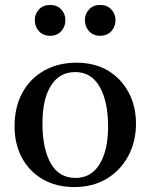

<svg xmlns="http://www.w3.org/2000/svg" viewBox="-20 -746 611 778"><path d="M281 12Q208 12 153.5 -19.5Q99 -51 69 -106.5Q39 -162 39 -234Q39 -312 70.5 -370Q102 -428 159 -460Q216 -492 290 -492Q363 -492 417 -460Q471 -428 501 -372Q531 -316 531 -245Q531 -172 499.5 -113.5Q468 -55 412 -21.5Q356 12 281 12ZM152 -246Q152 -144 185.5 -84.5Q219 -25 286 -25Q350 -25 384 -81.5Q418 -138 418 -233Q418 -334 384 -394Q350 -454 285 -454Q221 -454 186.5 -399Q152 -344 152 -246ZM121 -664Q121 -690 138 -708Q155 -726 183 -726Q211 -726 228 -708Q245 -690 245 -664Q245 -638 228 -619.5Q211 -601 183 -601Q155 -601 138 -619.5Q121 -638 121 -664ZM324 -664Q324 -690 341 -708Q358 -726 386 -726Q414 -726 431 -708Q448 -690 448 -664Q448 -638 431 -619.5Q414 -601 386 -601Q358 -601 341 -619.5Q324 -638 324 -664Z"/></svg>

Font: Tiro Devanagari Marathi
Style: Regular
Weight: 400
Designer: Devanagari: John Hudson & Fiona Ross. Latin: John Hudson.
Foundry: Tiro Typeworks Ltd.
Version: Version 1.52